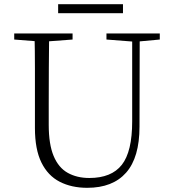

<svg xmlns="http://www.w3.org/2000/svg" viewBox="-20 -883 828 918"><path d="M258 -820V-863H568V-820ZM397 15Q322 15 265.5 -14Q209 -43 178 -106Q147 -169 147 -271V-387Q147 -472 147 -556Q147 -640 145 -723H215Q214 -641 213.5 -557Q213 -473 213 -387V-286Q213 -193 236.5 -137Q260 -81 304 -56.5Q348 -32 407 -32Q513 -32 562.5 -95Q612 -158 612 -303V-723H648L647 -278Q647 -130 583 -57.5Q519 15 397 15ZM48 -694V-723H327V-694L194 -684H175ZM489 -694V-723H744V-694L636 -684H618Z"/></svg>

Font: Noto Serif JP
Style: Regular
Weight: 200
Designer: Ryoko NISHIZUKA 西塚涼子 (kana & ideographs); Frank Grießhammer (Latin, Greek & Cyrillic); Wenlong ZHANG 张文龙 (bopomofo); San
Foundry: Adobe
Version: Version 2.001;hotconv 1.1.0;makeotfexe 2.6.0